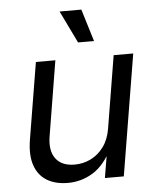

<svg xmlns="http://www.w3.org/2000/svg" viewBox="-54 -801 692 854"><g transform="rotate(-5 292.0 -373.5)"><path d="M214.8 7.3Q160.6 7.3 122.6 -15.1Q84.5 -37.6 68.1 -83.5Q51.8 -129.4 63 -198.7L119.6 -541H206.5L151.4 -205.6Q141.1 -142.6 167.7 -106.9Q194.3 -71.3 252 -71.3Q290.5 -71.3 324.2 -87.9Q357.9 -104.5 381.8 -137.2Q405.8 -169.9 413.6 -217.8L466.8 -541H554.2L464.8 0H380.4L402.3 -130.9H416Q378.4 -55.7 326.9 -24.2Q275.4 7.3 214.8 7.3ZM314 -611.3 244.1 -755.4H341.3L385.3 -611.3Z"/></g></svg>

Font: Inter 17pt
Style: Italic
Weight: 400
Italic angle: -9.3988°
Version: Version 4.001;git-66647c0bb